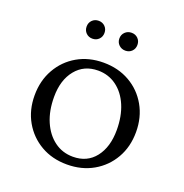

<svg xmlns="http://www.w3.org/2000/svg" viewBox="-138 -896 985 1030"><g transform="rotate(20 354.5 -381.5)"><path d="M354 10Q270 10 205 -27.5Q140 -65 102.5 -130.5Q65 -196 65 -280Q65 -364 102.5 -430Q140 -496 205 -533.5Q270 -571 354 -571Q438 -571 503.5 -533.5Q569 -496 606.5 -430Q644 -364 644 -280Q644 -196 606.5 -130.5Q569 -65 503.5 -27.5Q438 10 354 10ZM370 -40Q451 -40 497 -99Q543 -158 543 -255Q543 -334 517.5 -394Q492 -454 446 -487.5Q400 -521 341 -521Q261 -521 213.5 -462.5Q166 -404 166 -308Q166 -228 192 -168Q218 -108 264 -74Q310 -40 370 -40ZM252 -671Q230 -671 215.5 -685.5Q201 -700 201 -722Q201 -744 215.5 -758.5Q230 -773 252 -773Q274 -773 288.5 -758.5Q303 -744 303 -722Q303 -700 288.5 -685.5Q274 -671 252 -671ZM440 -671Q418 -671 403 -685.5Q388 -700 388 -722Q388 -744 403 -758.5Q418 -773 440 -773Q462 -773 476.5 -758.5Q491 -744 491 -722Q491 -700 476.5 -685.5Q462 -671 440 -671Z"/></g></svg>

Font: Spectral SC Medium
Style: Regular
Weight: 500
Designer: Jean-Baptiste Levee
Foundry: Production Type
Version: Version 2.001